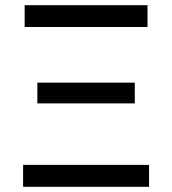

<svg xmlns="http://www.w3.org/2000/svg" viewBox="-20 -720 664 740"><path d="M69 0V-84.5H554.5V0ZM124 -321.5V-401.5H499.5V-321.5ZM75 -616V-700H548.5V-616Z"/></svg>

Font: Geologica Cursive Light
Style: Regular
Weight: 300
Designer: Sindre Bremnes, Frode Helland
Foundry: Monokrom Skriftforlag AS
Version: Version 1.010;gftools[0.9.28]